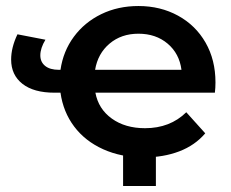

<svg xmlns="http://www.w3.org/2000/svg" viewBox="-20 -517 769 638"><path d="M694 -209H297Q307 -155 351.5 -123Q396 -91 462 -91Q545 -91 599 -144L662 -74Q628 -34 575.5 -14Q523 6 458 6Q383 6 323 -21Q263 -48 226.5 -96.5Q190 -145 181 -209H161Q92 -209 54.5 -238.5Q17 -268 17 -319Q17 -359 38 -403L131 -385Q114 -357 114 -333Q114 -311 130 -298Q146 -285 176 -285H181Q190 -347 225.5 -395Q261 -443 316.5 -470Q372 -497 440 -497Q513 -497 571.5 -465Q630 -433 663 -375.5Q696 -318 696 -243Q696 -225 694 -209ZM296 -285H583Q576 -339 537 -372Q498 -405 440 -405Q383 -405 344 -372Q305 -339 296 -285ZM498 101H389V-23H498Z"/></svg>

Font: Montserrat Ace
Style: Bold
Weight: 600
Designer: Julieta Ulanovsky
Foundry: Julieta Ulanovsky
Version: Version 1